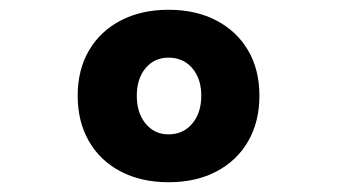

<svg xmlns="http://www.w3.org/2000/svg" viewBox="-20 -730 690 393"><path d="M325 -357Q269 -357 227 -379Q185 -401 162 -441Q139 -481 139 -534Q139 -587 162 -626.5Q185 -666 227 -688Q269 -710 325 -710Q381 -710 423 -688Q465 -666 488 -626.5Q511 -587 511 -534Q511 -481 488 -441Q465 -401 423 -379Q381 -357 325 -357ZM325 -455Q355 -455 373.5 -477Q392 -499 392 -534Q392 -569 373.5 -590.5Q355 -612 325 -612Q296 -612 278 -590.5Q260 -569 260 -534Q260 -499 278 -477Q296 -455 325 -455Z"/></svg>

Font: Azeret Mono Thin
Style: Bold
Weight: 700
Version: Version 1.002